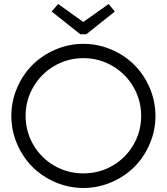

<svg xmlns="http://www.w3.org/2000/svg" viewBox="-20 -913 825 951"><path d="M394 -805.2 518.1 -893.1 548.8 -856 407.2 -743.2H377.9L235.8 -856L268.1 -893.1L391.1 -805.2ZM254.6 -667.5Q320.8 -695.8 393.1 -695.8Q465.3 -695.8 531.5 -667.5Q597.7 -639.2 645.5 -591.3Q693.4 -543.5 721.7 -477.3Q750 -411.1 750 -338.9Q750 -266.6 721.7 -200.4Q693.4 -134.3 645.5 -86.4Q597.7 -38.6 531.5 -10.3Q465.3 18.1 393.1 18.1Q320.8 18.1 254.6 -10.3Q188.5 -38.6 140.6 -86.4Q92.8 -134.3 64.5 -200.4Q36.1 -266.6 36.1 -338.9Q36.1 -411.1 64.5 -477.3Q92.8 -543.5 140.6 -591.3Q188.5 -639.2 254.6 -667.5ZM145.3 -482.4Q106.9 -416.5 106.9 -338.9Q106.9 -261.2 145.3 -195.6Q183.6 -129.9 249.3 -92Q314.9 -54.2 393.1 -54.2Q471.2 -54.2 536.9 -92Q602.5 -129.9 640.9 -195.6Q679.2 -261.2 679.2 -338.9Q679.2 -416.5 640.9 -482.4Q602.5 -548.3 536.6 -586.7Q470.7 -625 393.1 -625Q315.4 -625 249.5 -586.7Q183.6 -548.3 145.3 -482.4Z"/></svg>

Font: Rawengulk
Style: Bold
Weight: 700
Version: Version 0.92